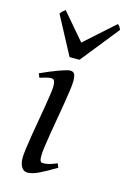

<svg xmlns="http://www.w3.org/2000/svg" viewBox="-113 -760 553 835"><g transform="rotate(15 163.5 -343.0)"><path d="M222.2 -35.2Q199.2 -21.5 180.9 -11.2Q162.6 -1 147.5 6.1Q132.3 13.2 120.1 16.6Q107.9 20 97.2 20Q80.6 20 70.8 4.6Q61 -10.7 61 -37.1Q61 -51.8 64.7 -78.9Q68.4 -106 73.7 -138.9Q79.1 -171.9 85.4 -207.8Q91.8 -243.7 97.2 -276.1Q102.5 -308.6 106.2 -333.7Q109.9 -358.9 109.9 -371.1Q109.9 -382.3 108.4 -388.9Q106.9 -395.5 104.5 -398.7Q102.1 -401.9 98.1 -402.8Q94.2 -403.8 89.8 -403.8Q85.9 -403.8 77.9 -402.1Q69.8 -400.4 61.5 -397.9Q52.2 -395.5 41 -392.1L34.2 -410.2Q54.7 -419.4 75 -428Q95.2 -436.5 112.8 -442.9Q130.4 -449.2 143.6 -453.1Q156.7 -457 163.1 -457Q176.8 -457 182.4 -447.8Q188 -438.5 188 -416Q188 -401.9 184.3 -374.3Q180.7 -346.7 174.8 -312.5Q168.9 -278.3 162.6 -241Q156.2 -203.6 150.4 -169.4Q144.5 -135.3 140.9 -107.7Q137.2 -80.1 137.2 -65.9Q137.2 -50.8 140.4 -43.9Q143.6 -37.1 151.9 -37.1Q167 -37.1 180.9 -41Q194.8 -44.9 214.8 -53.2ZM189.9 -512.7H145L53.7 -684.1Q60.5 -693.4 64.5 -696.8Q68.4 -700.2 75.7 -706.1L177.7 -586.9L311 -706.1Q316.9 -700.7 319.6 -697Q322.3 -693.4 326.7 -684.1Z"/></g></svg>

Font: Gentium Plus Viet
Style: Italic
Weight: 400
Italic angle: -8°
Designer: J. Victor Gaultney, Annie Olsen, Iska Routamaa, Becca Hirsbrunner
Foundry: SIL International
Version: Version 5.000